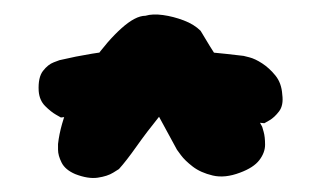

<svg xmlns="http://www.w3.org/2000/svg" viewBox="-20 -670 448 268"><path d="M85 -427Q71 -433 66 -443Q61 -453 61 -461Q61 -469 61 -469Q64 -496 77.5 -527Q91 -558 110.5 -585.5Q130 -613 149.5 -630.5Q169 -648 183 -648Q193 -651 207.5 -649Q222 -647 236.5 -641.5Q251 -636 260 -627Q286 -583 309 -551.5Q332 -520 346 -493Q346 -493 348 -486Q350 -479 350 -468Q350 -457 342 -446.5Q334 -436 315 -429Q294 -421 277 -425Q260 -429 249 -437.5Q238 -446 232.5 -453.5Q227 -461 227 -461L202 -507Q185 -486 170.5 -465.5Q156 -445 146 -434Q146 -434 138 -429Q130 -424 116.5 -422Q103 -420 85 -427ZM349 -498Q273 -506 202 -510Q131 -514 65 -506Q65 -506 58 -510Q51 -514 43 -522Q35 -530 34 -543Q33 -562 40 -571Q47 -580 55 -583Q63 -586 63 -586Q110 -597 149.5 -600Q189 -603 229.5 -600.5Q270 -598 320 -592Q320 -592 328 -590Q336 -588 346 -581.5Q356 -575 364.5 -564.5Q373 -554 374 -538Q376 -523 369.5 -514.5Q363 -506 356 -502Q349 -498 349 -498Z"/></svg>

Font: Sour Gummy Black ExtraBold
Style: Regular
Weight: 800
Version: Version 1.000